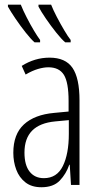

<svg xmlns="http://www.w3.org/2000/svg" viewBox="-20 -786 425 816"><path d="M190.4 -541Q258.3 -541 288.1 -497.6Q317.9 -454.1 317.9 -359.4V0H281.7L276.4 -85.9H274.4Q261.2 -46.9 234.1 -18.6Q207 9.8 155.8 9.8Q114.3 9.8 87.9 -11Q61.5 -31.7 49.1 -64.9Q36.6 -98.1 36.6 -136.7Q36.6 -215.8 81.8 -257.3Q127 -298.8 210.4 -306.2L271.5 -312V-356.9Q271.5 -436 251.5 -468Q231.4 -500 185.5 -500Q166 -500 141.6 -492.9Q117.2 -485.8 88.9 -469.2L72.3 -505.9Q127.9 -541 190.4 -541ZM272.5 -275.4 214.8 -270Q84 -257.8 84 -137.7Q84 -84 106 -56.4Q127.9 -28.8 166.5 -28.8Q221.7 -28.8 247.1 -80.3Q272.5 -131.8 272.5 -217.3ZM197.3 -766.1Q205.6 -744.6 221.2 -714.6Q236.8 -684.6 253.2 -657Q269.5 -629.4 280.3 -616.2V-606H257.3Q241.2 -619.6 218.8 -647.7Q196.3 -675.8 175.3 -706.5Q154.3 -737.3 143.6 -757.8V-766.1ZM68.4 -766.1Q78.1 -741.7 93.3 -712.2Q108.4 -682.6 124 -656.5Q139.6 -630.4 150.4 -616.2V-606H127Q111.3 -619.6 89.1 -647.7Q66.9 -675.8 46.1 -706.3Q25.4 -736.8 13.7 -757.8V-766.1Z"/></svg>

Font: Open Sans Condensed Light
Style: Regular
Weight: 300
Width: 3
Designer: Monotype Design Team
Foundry: Monotype Imaging Inc.
Version: Version 3.003; ttfautohint (v1.8.4)